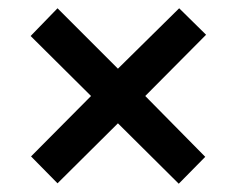

<svg xmlns="http://www.w3.org/2000/svg" viewBox="-20 -585 573 464"><path d="M413 -565 478 -501 331 -353 476 -206 412 -141 265 -287 119 -142 55 -207 200 -353 54 -498 119 -565 265 -419Z"/></svg>

Font: Noto Sans Khmer UI SemiCondensed SemiBold
Style: Regular
Weight: 600
Width: 4
Designer: Danh Hong and the Monotype Design Team
Foundry: Monotype Imaging Inc.
Version: Version 2.002; ttfautohint (v1.8.4.7-5d5b)